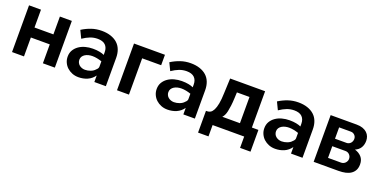

<svg xmlns="http://www.w3.org/2000/svg" viewBox="-20 -1215 3987 2023"><g transform="rotate(20 1974.0 -203.5)"><path d="M61 0V-524H195V-324H407V-524H541V0H407V-212H195V0Z M984 0V-73Q953 -30 907.5 -10Q862 10 807 10Q769 10 736.5 -3Q704 -16 680 -38Q656 -60 642 -90.5Q628 -121 628 -156Q628 -197 646 -228Q664 -259 695 -281Q726 -303 766.5 -314Q807 -325 851 -325Q894 -325 926.5 -318.5Q959 -312 979 -302V-333Q979 -358 971.5 -378Q964 -398 949.5 -412Q935 -426 913 -433Q891 -440 863 -440Q819 -440 780 -425Q741 -410 698 -381L657 -466Q706 -497 760 -515.5Q814 -534 875 -534Q932 -534 976.5 -519Q1021 -504 1051.5 -476.5Q1082 -449 1097.5 -408.5Q1113 -368 1113 -317V0ZM957 -132Q967 -140 973 -150Q979 -160 979 -169V-230Q954 -239 926 -244.5Q898 -250 873 -250Q851 -250 830 -245Q809 -240 792 -229.5Q775 -219 765 -203.5Q755 -188 755 -167Q755 -150 762 -135Q769 -120 781.5 -109.5Q794 -99 810.5 -93Q827 -87 846 -87Q861 -87 876.5 -90Q892 -93 907 -98.5Q922 -104 935 -112.5Q948 -121 957 -132Z M1238 0V-524H1585V-407H1372V0Z M1982 0V-73Q1951 -30 1905.5 -10Q1860 10 1805 10Q1767 10 1734.5 -3Q1702 -16 1678 -38Q1654 -60 1640 -90.5Q1626 -121 1626 -156Q1626 -197 1644 -228Q1662 -259 1693 -281Q1724 -303 1764.5 -314Q1805 -325 1849 -325Q1892 -325 1924.5 -318.5Q1957 -312 1977 -302V-333Q1977 -358 1969.5 -378Q1962 -398 1947.5 -412Q1933 -426 1911 -433Q1889 -440 1861 -440Q1817 -440 1778 -425Q1739 -410 1696 -381L1655 -466Q1704 -497 1758 -515.5Q1812 -534 1873 -534Q1930 -534 1974.5 -519Q2019 -504 2049.5 -476.5Q2080 -449 2095.5 -408.5Q2111 -368 2111 -317V0ZM1955 -132Q1965 -140 1971 -150Q1977 -160 1977 -169V-230Q1952 -239 1924 -244.5Q1896 -250 1871 -250Q1849 -250 1828 -245Q1807 -240 1790 -229.5Q1773 -219 1763 -203.5Q1753 -188 1753 -167Q1753 -150 1760 -135Q1767 -120 1779.5 -109.5Q1792 -99 1808.5 -93Q1825 -87 1844 -87Q1859 -87 1874.5 -90Q1890 -93 1905 -98.5Q1920 -104 1933 -112.5Q1946 -121 1955 -132Z M2193 127V-117H2207Q2227 -117 2244 -127.5Q2261 -138 2275 -165Q2289 -192 2298 -239Q2307 -286 2309 -359L2316 -524H2708V-117H2781V127H2664V0H2310V127ZM2574 -117V-411H2433L2430 -346Q2428 -296 2423 -258Q2418 -220 2412 -192.5Q2406 -165 2396.5 -146.5Q2387 -128 2376 -117Z M3189 0V-73Q3158 -30 3112.5 -10Q3067 10 3012 10Q2974 10 2941.5 -3Q2909 -16 2885 -38Q2861 -60 2847 -90.5Q2833 -121 2833 -156Q2833 -197 2851 -228Q2869 -259 2900 -281Q2931 -303 2971.5 -314Q3012 -325 3056 -325Q3099 -325 3131.5 -318.5Q3164 -312 3184 -302V-333Q3184 -358 3176.5 -378Q3169 -398 3154.5 -412Q3140 -426 3118 -433Q3096 -440 3068 -440Q3024 -440 2985 -425Q2946 -410 2903 -381L2862 -466Q2911 -497 2965 -515.5Q3019 -534 3080 -534Q3137 -534 3181.5 -519Q3226 -504 3256.5 -476.5Q3287 -449 3302.5 -408.5Q3318 -368 3318 -317V0ZM3162 -132Q3172 -140 3178 -150Q3184 -160 3184 -169V-230Q3159 -239 3131 -244.5Q3103 -250 3078 -250Q3056 -250 3035 -245Q3014 -240 2997 -229.5Q2980 -219 2970 -203.5Q2960 -188 2960 -167Q2960 -150 2967 -135Q2974 -120 2986.5 -109.5Q2999 -99 3015.5 -93Q3032 -87 3051 -87Q3066 -87 3081.5 -90Q3097 -93 3112 -98.5Q3127 -104 3140 -112.5Q3153 -121 3162 -132Z M3443 0V-524H3735Q3775 -524 3804 -513.5Q3833 -503 3852 -485Q3871 -467 3879.5 -444Q3888 -421 3888 -397Q3888 -353 3868.5 -320.5Q3849 -288 3808 -270Q3854 -257 3883 -225Q3912 -193 3912 -142Q3912 -104 3898.5 -77.5Q3885 -51 3860 -33.5Q3835 -16 3800 -8Q3765 0 3720 0ZM3571 -91H3717Q3730 -91 3742 -96Q3754 -101 3763 -110Q3772 -119 3777.5 -131Q3783 -143 3783 -157Q3783 -171 3778 -182.5Q3773 -194 3764.5 -203Q3756 -212 3744.5 -217Q3733 -222 3719 -222H3571ZM3571 -306H3701Q3714 -306 3725.5 -311.5Q3737 -317 3745 -325.5Q3753 -334 3758 -346.5Q3763 -359 3763 -372Q3763 -386 3758.5 -396.5Q3754 -407 3745.5 -415.5Q3737 -424 3726.5 -428.5Q3716 -433 3703 -433H3571Z"/></g></svg>

Font: Rising Sun
Style: Bold
Weight: 700
Designer: Matt McInerney, Pablo Impallari, Rodrigo Fuenzalida (Raleway font), Stephen Hutchings (Greek), Cristiano Sobral (main ch
Foundry: The Rising Sun Project Authors
Version: Version 4.327; ttfautohint (v1.8.4.7-5d5b-dirty)